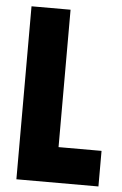

<svg xmlns="http://www.w3.org/2000/svg" viewBox="-51 -737 490 774"><g transform="rotate(5 193.5 -350.0)"><path d="M45 -700H203V-144H377V0H45Z"/></g></svg>

Font: Phudu
Style: Bold
Weight: 700
Version: Version 1.005;gftools[0.9.23]